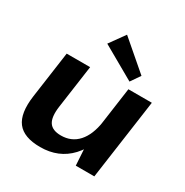

<svg xmlns="http://www.w3.org/2000/svg" viewBox="-185 -961 1079 1121"><g transform="rotate(30 354.0 -401.0)"><path d="M218 -249Q208 -176 230 -142.5Q252 -109 310 -109Q381 -109 425.5 -158.5Q470 -208 484 -301L551 -381L541 -312Q519 -157 441 -73.5Q363 10 239 10Q128 10 84 -47.5Q40 -105 57 -227L101 -540H259ZM599 0H474L464 -162L517 -540H675ZM544 -646 500 -582 277 -709 351 -812Z"/></g></svg>

Font: Pathway Extreme 28pt
Style: Bold Italic
Weight: 700
Italic angle: -8°
Designer: Eduardo Rodriguez Tunni
Foundry: Eduardo Rodriguez Tunni
Version: Version 1.001;gftools[0.9.26]